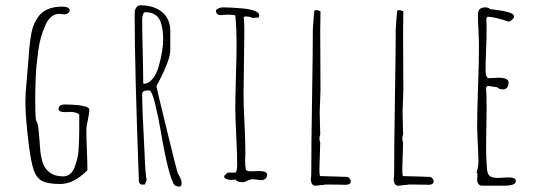

<svg xmlns="http://www.w3.org/2000/svg" viewBox="-20 -687 2042 724"><path d="M87.9 -147.5Q96.2 -77.6 106.9 -46.4Q117.7 -15.1 139.6 -4.2Q161.6 6.8 207.5 6.8Q257.8 6.8 309.6 -44.9Q309.6 -76.2 307.6 -121.6Q305.7 -167 305.7 -198.2Q305.7 -210.9 311.5 -235.8Q316.9 -261.7 316.9 -272.9Q316.9 -279.8 305.2 -284.2Q294.4 -288.1 275.4 -290.5Q245.6 -293 224.6 -293Q200.7 -293 200.7 -275.9Q200.7 -264.2 224.6 -264.2Q231.4 -264.2 235.8 -264.6L243.7 -265.1Q268.6 -265.1 278.8 -254.9V-199.7Q278.8 -162.1 276.4 -123.5Q274.9 -102.5 271 -86.9Q267.1 -71.3 260.3 -53.7Q253.9 -38.6 243.2 -30.3Q232.4 -22 218.8 -22Q184.1 -22 164.1 -39.1Q146 -54.7 139.2 -79.3Q132.3 -104 130.4 -138.7Q127.4 -180.7 125 -201.9Q122.6 -223.1 115.7 -233.9Q112.8 -258.3 112.8 -307.1Q112.8 -343.3 114.3 -384.3Q115.2 -413.1 117.4 -436.8Q119.6 -460.4 124 -494.1Q127.9 -523.4 134.5 -546.4Q141.1 -569.3 151.4 -592.3Q160.2 -612.8 173.6 -623.8Q187 -634.8 203.6 -634.8L213.4 -633.8L222.7 -632.8Q230 -632.8 236.3 -637.2Q242.7 -641.6 242.7 -647.9Q242.7 -662.1 211.9 -662.1Q206.1 -662.1 196.3 -661.1Q150.9 -656.2 128.4 -628.9Q106 -601.6 98.6 -563.5Q91.3 -525.4 86.9 -458.5L85.9 -444.8L80.6 -382.3Q75.7 -334 75.7 -304.2Q75.7 -245.1 87.9 -147.5Z M665 2.9Q665 -5.9 657.2 -21Q651.9 -31.2 650.4 -34.4Q648.9 -37.6 648.9 -38.1Q646 -45.9 607.9 -202.1Q569.8 -358.4 569.8 -361.8Q569.8 -363.3 583 -387.2Q598.1 -416 610.1 -447.3Q622.1 -478.5 622.1 -497.1V-569.8Q622.1 -616.2 591.1 -641.6Q560.1 -667 509.8 -667Q500.5 -667 495.1 -660.2Q490.2 -653.8 489 -647.5Q487.8 -641.1 487.8 -628.9Q487.8 -432.1 503.9 1L511.2 8.8H525.9L533.2 -7.8Q528.3 -24.4 524.9 -112.8Q516.1 -277.8 516.1 -332Q516.1 -346.2 538.1 -346.2H542Q552.7 -346.2 564.9 -295.9Q578.1 -242.2 587.9 -183.1Q599.6 -112.8 613.5 -56.9Q627.4 -1 639.2 12.2L653.8 17.1Q665 17.1 665 2.9ZM518.1 -494.1Q516.1 -565.9 516.1 -615.2Q516.1 -624 519.3 -632.6Q522.5 -641.1 527.8 -641.1Q549.8 -641.1 564.2 -632.1Q578.6 -623 585 -606Q590.8 -589.4 593 -574.2Q595.2 -559.1 595.2 -536.1Q595.2 -518.6 591.1 -492.7Q586.9 -466.8 579.1 -439Q571.3 -409.7 555.9 -390.4Q540.5 -371.1 522 -371.1L520 -373Q520 -422.4 518.1 -494.1Z M896.5 0Q902.8 0 913.6 -5.9Q925.3 -11.2 932.1 -11.2Q938 -11.2 948.7 -9.8Q958.5 -7.8 965.3 -7.8Q974.6 -7.8 981 -13.4Q987.3 -19 987.3 -27.8Q987.3 -42 957.5 -42Q949.2 -42 942.9 -41.5Q936.5 -41 928.2 -41Q906.2 -41 906.2 -50.8L907.2 -53.2Q904.3 -57.6 904.3 -81.1Q904.3 -91.8 904.8 -99.1L905.3 -111.8Q905.3 -153.3 901.9 -221.7Q898.4 -289.6 898.4 -331.1Q898.4 -370.6 899.9 -450.2Q901.4 -529.3 901.4 -568.8Q901.4 -613.3 898.4 -622.1L903.3 -625Q924.3 -625 932.1 -619.1L955.1 -621.1Q957.5 -627 957.5 -628.9Q957.5 -639.6 939.9 -646Q919.9 -653.3 894 -655.3Q851.1 -659.2 818.4 -659.2Q812 -659.2 803.2 -655Q794.4 -650.9 794.4 -647Q794.4 -629.9 813.5 -629.9L825.7 -630.9L837.4 -631.8Q857.9 -631.8 867.2 -628.9Q872.1 -583.5 872.1 -513.2Q872.1 -483.4 869.6 -397Q867.2 -310.1 867.2 -279.8Q867.2 -247.6 871.1 -170.4Q874.5 -102.5 874.5 -61Q874.5 -57.6 873 -49.3Q871.1 -42 871.1 -40L867.2 -36.1H838.4L832.5 -30.8Q828.1 -27.8 826.7 -25.4Q825.2 -22.9 825.2 -19Q831.1 -8.8 852.5 -8.8Q856.9 -8.8 860.8 -9.3Q864.3 -9.8 869.1 -9.8Q873 0 896.5 0Z M1286.6 9.8Q1302.7 8.3 1302.7 -2.9Q1302.7 -8.8 1297.9 -14.4Q1293 -20 1287.6 -20H1284.7L1242.2 -21.5Q1205.1 -22.9 1190.4 -22.9Q1186 -22.9 1185.5 -27.8Q1184.6 -33.7 1184.6 -47.9V-54.2L1187.5 -149.9Q1184.6 -155.8 1184.6 -164.1Q1184.6 -166.5 1185.1 -168Q1185.5 -169.4 1185.5 -171.9L1184.6 -170.9L1187.5 -179.2L1186.5 -221.7L1185.5 -264.2Q1185.5 -275.4 1187 -305.2L1188.5 -348.1Q1188.5 -408.7 1188 -457Q1187.5 -505.4 1187.5 -565.9Q1187.5 -587.9 1188 -605.5Q1188.5 -623 1188.5 -645Q1188.5 -644.5 1186 -645.5Q1176.8 -648.9 1171.9 -648.9Q1164.6 -648.9 1164.6 -642.1L1162.1 -611.8Q1159.7 -580.1 1159.7 -576.2Q1159.7 -496.1 1156.7 -315.9Q1153.8 -135.3 1153.8 -43Q1153.8 -18.1 1151.9 -9.8Q1154.3 13.2 1168.5 13.2Q1175.8 13.2 1187 11.2Q1199.7 9.8 1205.6 9.8L1203.6 8.8Q1252.4 8.8 1286.6 9.8Z M1599.1 9.8Q1615.2 8.3 1615.2 -2.9Q1615.2 -8.8 1610.4 -14.4Q1605.5 -20 1600.1 -20H1597.2L1554.7 -21.5Q1517.6 -22.9 1502.9 -22.9Q1498.5 -22.9 1498 -27.8Q1497.1 -33.7 1497.1 -47.9V-54.2L1500 -149.9Q1497.1 -155.8 1497.1 -164.1Q1497.1 -166.5 1497.6 -168Q1498 -169.4 1498 -171.9L1497.1 -170.9L1500 -179.2L1499 -221.7L1498 -264.2Q1498 -275.4 1499.5 -305.2L1501 -348.1Q1501 -408.7 1500.5 -457Q1500 -505.4 1500 -565.9Q1500 -587.9 1500.5 -605.5Q1501 -623 1501 -645Q1501 -644.5 1498.5 -645.5Q1489.3 -648.9 1484.4 -648.9Q1477.1 -648.9 1477.1 -642.1L1474.6 -611.8Q1472.2 -580.1 1472.2 -576.2Q1472.2 -496.1 1469.2 -315.9Q1466.3 -135.3 1466.3 -43Q1466.3 -18.1 1464.4 -9.8Q1466.8 13.2 1481 13.2Q1488.3 13.2 1499.5 11.2Q1512.2 9.8 1518.1 9.8L1516.1 8.8Q1564.9 8.8 1599.1 9.8Z M1779.8 -20.5Q1779.3 -14.6 1779.3 -7.8Q1780.8 13.2 1799.3 13.2H1881.8Q1925.3 13.2 1925.3 -4.9Q1925.3 -18.1 1896 -18.1L1877 -17.1L1858.9 -16.1Q1835 -16.1 1826.2 -23.7Q1817.4 -31.2 1815.9 -54.2Q1813 -94.7 1813 -133.8L1814 -205.1L1814.9 -275.9Q1814.9 -332 1813 -355V-357.9L1817.9 -362.8H1822.3L1855 -357.9Q1861.3 -350.1 1877.9 -350.1Q1887.2 -350.1 1892.6 -357.7Q1897.9 -365.2 1897.9 -376Q1897.5 -394 1858.9 -394Q1856.4 -394 1841.8 -393.1L1825.2 -392.1Q1811 -392.1 1811 -419.9Q1811 -451.2 1813 -497.6Q1814.9 -543.9 1814.9 -575.2Q1814.9 -599.6 1814 -618.2L1818.8 -624Q1845.2 -623 1899.9 -605Q1918.5 -615.7 1918.5 -625Q1918.5 -634.3 1899.9 -640.1Q1881.3 -646 1856.4 -648.9Q1833.5 -651.4 1827.1 -652.8Q1822.3 -659.2 1811 -659.2Q1795.4 -659.2 1788.8 -652.3Q1782.2 -645.5 1782.2 -630.9Q1782.2 -606.4 1784.2 -571.3Q1786.1 -535.6 1786.1 -511.2Q1786.1 -454.1 1782.7 -360.4Q1779.3 -266.6 1779.3 -210Q1779.3 -192.9 1781.7 -144Q1784.2 -95.2 1784.2 -78.1Q1784.2 -57.1 1776.9 -37.1L1780.3 -33.2Q1780.3 -26.4 1779.8 -20.5Z"/></svg>

Font: Amatica SC
Style: Regular
Weight: 400
Designer: Vernon Adams, Ben Nathan
Foundry: newtypography
Version: Version 2.001